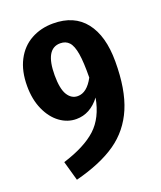

<svg xmlns="http://www.w3.org/2000/svg" viewBox="-133 -772 740 883"><g transform="rotate(-20 236.5 -330.5)"><path d="M442 -425Q442 -288 404.5 -200Q367 -112 291 -59Q215 -6 90 26L63 -70Q172 -104 227.5 -155Q283 -206 300 -300Q252 -237 184 -237Q141 -237 104 -264Q67 -291 44.5 -341Q22 -391 22 -457Q22 -530 49 -582Q76 -634 124 -660.5Q172 -687 232 -687Q335 -687 388.5 -618.5Q442 -550 442 -425ZM304 -396Q305 -471 298 -513Q291 -555 275 -572.5Q259 -590 232 -590Q158 -590 158 -460Q158 -394 176.5 -364Q195 -334 226 -334Q271 -334 304 -396Z"/></g></svg>

Font: Fira Sans Extra Condensed SemiBold
Style: Regular
Weight: 600
Width: 1
Designer: Carrois Corporate & Edenspiekermann AG
Foundry: Carrois Corporate GbR & Edenspiekermann AG
Version: Version 4.203